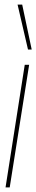

<svg xmlns="http://www.w3.org/2000/svg" viewBox="-20 -810 157 830"><path d="M22 0H4L87 -530H106ZM101 -596 56 -790H76L117 -596Z"/></svg>

Font: Georama
Style: Italic
Weight: 400
Width: 2
Italic angle: -9°
Designer: Jean-Baptiste Levee
Foundry: Production Type
Version: Version 1.000